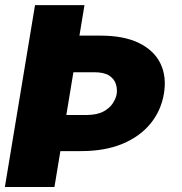

<svg xmlns="http://www.w3.org/2000/svg" viewBox="-21 -748 727 768"><path d="M119.1 -727.5H316.9L196.8 0H-1.5ZM190.4 -605.5H380.4Q475.1 -605.5 535.4 -575.7Q595.7 -545.9 620.8 -493.9Q646 -441.9 634.8 -374Q623.5 -305.7 581.1 -253.7Q538.6 -201.7 468.5 -172.6Q398.4 -143.6 303.7 -143.6H113.8L137.7 -288.1H327.6Q367.2 -288.6 391.8 -301.5Q416.5 -314.5 429.4 -333.7Q442.4 -353 445.8 -372.1Q448.7 -392.1 442.4 -412.1Q436 -432.1 415.8 -445.6Q395.5 -459 356 -459H166.5Z"/></svg>

Font: Inter 28pt Black
Style: Italic
Weight: 900
Italic angle: -9.3988°
Designer: Rasmus Andersson
Foundry: rsms
Version: Version 4.001;git-66647c0bb